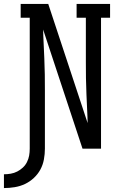

<svg xmlns="http://www.w3.org/2000/svg" viewBox="-82 -755 602 975"><path d="M-62 200V130Q-45 130 -27.5 127Q-10 124 5.5 116Q21 108 34 96Q47 84 55 68Q63 52 66 35Q69 18 69 0Q69 -166 69 -332.5Q69 -499 69 -665H23V-735H163L363 -130Q363 -139 362.5 -148Q362 -157 362 -165L357 -276Q355 -317 354.5 -358.5Q354 -400 354 -441V-665H307V-735H477V-665H431V0H337L137 -605Q137 -596 137.5 -587Q138 -578 138 -570L143 -459Q145 -418 145.5 -376.5Q146 -335 146 -294V0Q146 27 141 54.5Q136 82 123 106Q110 130 89.5 149Q69 168 44.5 179.5Q20 191 -7.5 195.5Q-35 200 -62 200Z"/></svg>

Font: Iosevka Slab
Style: Regular
Weight: 400
Monospace: yes
Designer: Belleve Invis
Foundry: Belleve Invis
Version: Version 11.2.4; ttfautohint (v1.8.3)